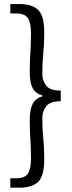

<svg xmlns="http://www.w3.org/2000/svg" viewBox="-20 -749 348 926"><path d="M29.8 156.2V110.8H57.6Q100.1 110.8 114.7 88.1Q129.4 65.4 129.4 15.1Q129.4 -31.7 126.5 -75.7Q123.5 -119.6 123.5 -172.9Q123.5 -220.7 137.5 -247.8Q151.4 -274.9 184.1 -284.2V-288.6Q151.4 -297.9 137.5 -324Q123.5 -350.1 123.5 -399.9Q123.5 -453.1 126.5 -497.1Q129.4 -541 129.4 -588.4Q129.4 -638.7 114.7 -661.4Q100.1 -684.1 57.6 -684.1H29.8V-729.5H73.7Q134.8 -729.5 164.1 -701.2Q193.4 -672.9 193.4 -592.3Q193.4 -536.6 188.7 -490.7Q184.1 -444.8 184.1 -391.6Q184.1 -361.8 202.1 -336.9Q220.2 -312 272.9 -312V-260.7Q220.2 -260.7 202.1 -235.6Q184.1 -210.4 184.1 -180.2Q184.1 -127.4 188.7 -81.5Q193.4 -35.6 193.4 19.5Q193.4 99.6 164.1 127.9Q134.8 156.2 73.7 156.2Z"/></svg>

Font: Akatab
Style: Regular
Weight: 400
Designer: SIL Global
Foundry: SIL Global
Version: Version 4.100